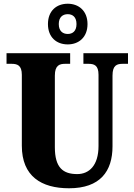

<svg xmlns="http://www.w3.org/2000/svg" viewBox="-20 -999 720 1029"><path d="M343 -761C402 -761 449 -799 449 -870C449 -941 402 -979 343 -979C283 -979 237 -941 237 -870C237 -799 283 -761 343 -761ZM343 -817C317 -817 295 -832 295 -870C295 -908 317 -923 343 -923C369 -923 390 -908 390 -870C390 -832 369 -817 343 -817ZM350 10C517 10 583 -81 583 -215V-594C583 -650 607 -657 639 -657H666V-714H427V-657H453C484 -657 508 -650 508 -598V-217C508 -110 456 -66 394 -66C318 -66 274 -100 274 -210V-594C274 -650 300 -657 330 -657H356V-714H15V-657H41C72 -657 97 -650 97 -598V-218C97 -54 202 10 350 10Z"/></svg>

Font: Noto Serif Khmer Condensed Black
Style: Regular
Weight: 900
Width: 3
Designer: Danh Hong and the Monotype Design Team
Foundry: Monotype Imaging Inc.
Version: Version 2.004